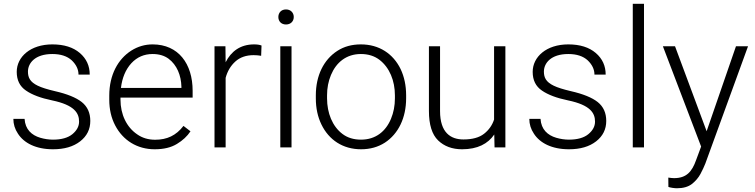

<svg xmlns="http://www.w3.org/2000/svg" viewBox="-20 -770 3942 1003"><path d="M393.1 -134.8C393.1 -109.9 381.3 -88.4 358.4 -69.3C335.4 -50.3 301.3 -40.5 256.8 -40.5C234.9 -40.5 212.4 -43.9 190.4 -50.3C145.5 -63.5 111.8 -93.8 108.4 -148.9H49.8C49.8 -121.6 57.6 -95.7 73.7 -71.8C105 -22.9 167.5 9.8 256.8 9.8C315.9 9.8 363.3 -3.9 398.9 -31.7C434.1 -59.1 451.7 -94.7 451.7 -138.2C451.7 -180.2 437 -212.9 407.2 -236.8C377.4 -260.3 330.6 -279.3 266.6 -293.9C227.1 -303.2 197.3 -312.5 177.2 -322.3C136.7 -341.8 126 -365.2 126 -396C126 -439.9 162.6 -487.8 253.4 -487.8C297.4 -487.8 331.1 -476.6 355 -454.6C378.4 -432.1 390.1 -407.2 390.1 -380.4H448.7C448.7 -425.8 431.6 -463.4 397 -493.2C362.3 -522.9 314.5 -538.1 253.4 -538.1C139.2 -538.1 67.4 -473.1 67.4 -394.5C67.4 -351.1 83.5 -318.8 115.7 -296.9C147.5 -274.9 192.9 -257.8 252 -245.6C369.6 -221.2 393.1 -178.7 393.1 -134.8Z M788.1 9.8C835.4 9.8 874 0.5 904.3 -18.1C934.1 -36.1 958 -58.1 975.1 -84L938.5 -112.3C899.9 -62 852.5 -40 790.5 -40C754.9 -40 723.1 -49.3 696.3 -68.4C641.6 -105.5 609.4 -171.9 609.4 -249.5V-260.3H986.3V-295.9C986.3 -436.5 912.1 -538.1 777.3 -538.1C737.3 -538.1 700.2 -527.3 665.5 -505.4C596.7 -461.4 550.8 -379.4 550.8 -270.5V-249.5C550.8 -199.2 561 -154.3 581.5 -115.2C622.1 -37.1 696.3 9.8 788.1 9.8ZM777.3 -487.8C810.5 -487.8 838.4 -479.5 860.4 -463.4C904.3 -430.7 926.3 -376 927.7 -316.9V-310.5H611.8C618.2 -363.8 636.2 -406.7 666 -439.5C695.8 -471.7 732.9 -487.8 777.3 -487.8Z M1346.2 -532.2C1336.4 -536.1 1323.7 -538.1 1307.6 -538.1C1235.8 -538.1 1187.5 -502 1158.7 -444.8L1157.7 -528.3H1100.6V0H1158.7V-363.3C1168 -397.9 1185.1 -426.8 1209.5 -448.7C1233.9 -470.7 1265.6 -481.9 1305.2 -481.9C1320.3 -481.9 1332 -480.5 1344.2 -478.5Z M1434.1 -681.2C1434.1 -659.2 1448.7 -642.1 1474.1 -642.1C1499 -642.1 1514.6 -659.2 1514.6 -681.2C1514.6 -703.1 1499 -720.7 1474.1 -720.7C1448.7 -720.7 1434.1 -703.1 1434.1 -681.2ZM1444.3 -528.3V0H1502.9V-528.3Z M1629.9 -256.3C1629.9 -205.1 1639.6 -159.7 1659.2 -119.6C1698.2 -39.1 1771 9.8 1866.2 9.8C1913.6 9.8 1955.1 -2 1990.7 -24.9C2061 -70.8 2101.6 -154.3 2101.6 -256.3V-272C2101.6 -323.2 2091.8 -369.1 2072.8 -409.2C2033.7 -489.3 1960.9 -538.1 1865.2 -538.1C1817.9 -538.1 1776.9 -526.9 1741.7 -503.9C1670.9 -458 1629.9 -375 1629.9 -272ZM1688.5 -272C1688.5 -310.1 1695.3 -345.7 1709 -378.4C1736.3 -443.8 1789.1 -487.8 1865.2 -487.8C1903.8 -487.8 1936 -477.5 1962.4 -457.5C2015.1 -417 2043 -348.1 2043 -272V-256.3C2043 -217.8 2036.1 -182.1 2022.5 -149.4C1995.1 -83.5 1942.4 -40.5 1866.2 -40.5C1827.6 -40.5 1795.4 -50.3 1769 -70.3C1716.3 -109.9 1688.5 -179.7 1688.5 -256.3Z M2620.1 0V-528.3H2561V-145.5C2551.3 -115.7 2533.7 -90.8 2508.8 -71.3C2483.4 -51.3 2447.3 -41.5 2400.9 -41.5C2334.5 -41.5 2278.8 -77.1 2278.8 -189.5V-528.3H2220.7V-190.4C2220.7 -118.7 2236.8 -67.4 2268.6 -36.6C2300.3 -5.9 2342.3 9.8 2394 9.8C2474.6 9.8 2529.3 -19 2562 -67.4L2563.5 0Z M3088.4 -134.8C3088.4 -109.9 3076.7 -88.4 3053.7 -69.3C3030.8 -50.3 2996.6 -40.5 2952.1 -40.5C2930.2 -40.5 2907.7 -43.9 2885.7 -50.3C2840.8 -63.5 2807.1 -93.8 2803.7 -148.9H2745.1C2745.1 -121.6 2752.9 -95.7 2769 -71.8C2800.3 -22.9 2862.8 9.8 2952.1 9.8C3011.2 9.8 3058.6 -3.9 3094.2 -31.7C3129.4 -59.1 3147 -94.7 3147 -138.2C3147 -180.2 3132.3 -212.9 3102.5 -236.8C3072.8 -260.3 3025.9 -279.3 2961.9 -293.9C2922.4 -303.2 2892.6 -312.5 2872.6 -322.3C2832 -341.8 2821.3 -365.2 2821.3 -396C2821.3 -439.9 2857.9 -487.8 2948.7 -487.8C2992.7 -487.8 3026.4 -476.6 3050.3 -454.6C3073.7 -432.1 3085.4 -407.2 3085.4 -380.4H3144C3144 -425.8 3127 -463.4 3092.3 -493.2C3057.6 -522.9 3009.8 -538.1 2948.7 -538.1C2834.5 -538.1 2762.7 -473.1 2762.7 -394.5C2762.7 -351.1 2778.8 -318.8 2811 -296.9C2842.8 -274.9 2888.2 -257.8 2947.3 -245.6C3064.9 -221.2 3088.4 -178.7 3088.4 -134.8Z M3285.6 -750V0H3344.2V-750Z M3442.9 -528.3 3642.6 -4.4 3616.7 65.4C3594.7 128.4 3564.9 160.6 3501 160.6C3495.6 160.6 3478.5 159.2 3471.2 157.7L3471.7 206.5C3476.1 208 3482.9 210 3492.7 211.4C3502.4 212.9 3510.3 213.4 3516.6 213.4C3548.8 213.4 3574.7 206.1 3594.2 191.4C3613.3 176.3 3628.4 158.7 3639.2 138.7C3649.9 118.7 3658.2 100.6 3664.6 84.5L3887.7 -528.3H3824.7L3671.4 -84.5L3506.3 -528.3Z"/></svg>

Font: Vazirmatn ExtraLight
Style: Regular
Weight: 200
Designer: Saber Rastikerdar
Foundry: Saber Rastikerdar
Version: Version 33.003